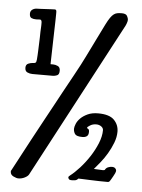

<svg xmlns="http://www.w3.org/2000/svg" viewBox="-58 -882 699 947"><g transform="rotate(5 291.5 -409.0)"><path d="M31 -18Q79 -109 113.5 -173Q148 -237 173 -283Q198 -329 216 -362Q234 -395 249 -423Q278 -476 296.5 -509.5Q315 -543 327 -566Q339 -589 347.5 -606.5Q356 -624 366.5 -645Q377 -666 391.5 -696Q406 -726 430 -774Q441 -796 450 -809Q459 -822 467.5 -828Q476 -834 485.5 -835.5Q495 -837 507 -837Q527 -837 533 -826Q539 -815 539 -807Q539 -799 534 -786.5Q529 -774 525 -768L120 -5Q115 4 100 11.5Q85 19 69 19Q59 19 44 11.5Q29 4 29 -11Q29 -12 29 -14Q29 -16 31 -18ZM191 -556Q202 -556 214 -550.5Q226 -545 226 -528Q226 -509 215 -504.5Q204 -500 195 -500H93Q80 -500 68 -505.5Q56 -511 56 -528Q56 -544 68.5 -549Q81 -554 88 -554Q99 -554 103.5 -557Q108 -560 109 -573Q110 -585 110.5 -594.5Q111 -604 111.5 -615Q112 -626 112.5 -641.5Q113 -657 114 -683Q114 -701 114.5 -712Q115 -723 115.5 -730.5Q116 -738 116 -743.5Q116 -749 116 -757Q116 -762 114 -766.5Q112 -771 107 -771Q105 -771 98 -770.5Q91 -770 88 -770Q74 -770 64.5 -774.5Q55 -779 55 -796Q55 -809 65 -816Q75 -823 88 -823Q91 -823 104 -823.5Q117 -824 132 -825Q147 -826 160 -826.5Q173 -827 176 -827Q184 -827 184 -815Q184 -812 184 -805Q184 -798 183.5 -773Q183 -748 181.5 -697Q180 -646 178 -556ZM490 -60Q495 -70 505 -74Q515 -78 524 -78Q535 -78 540.5 -72.5Q546 -67 546 -61Q546 -56 542.5 -48Q539 -40 534.5 -32.5Q530 -25 526.5 -18.5Q523 -12 522 -11Q521 -9 518 -5.5Q515 -2 510 -2Q490 -2 465 -2.5Q440 -3 418.5 -4Q397 -5 381.5 -5.5Q366 -6 364 -6Q362 -3 356 1Q350 5 332 5Q320 5 317 0Q314 -5 314 -8Q314 -12 322 -18Q343 -34 368 -61.5Q393 -89 414.5 -122Q436 -155 450 -189.5Q464 -224 464 -254Q464 -265 453.5 -272.5Q443 -280 429 -280Q411 -280 398 -271.5Q385 -263 385 -261Q385 -256 390.5 -254Q396 -252 396 -240Q396 -224 387.5 -218Q379 -212 366 -212Q336 -212 328.5 -223.5Q321 -235 321 -249Q321 -258 327 -273Q333 -288 346.5 -301.5Q360 -315 381.5 -325Q403 -335 433 -335Q489 -335 512.5 -311Q536 -287 536 -253Q536 -226 525 -197.5Q514 -169 498.5 -143Q483 -117 465.5 -95.5Q448 -74 436 -60L479 -58Q489 -58 490 -60Z"/></g></svg>

Font: Life Savers ExtraBold
Style: Regular
Weight: 800
Designer: Pablo Impallari, Rodrigo Fuenzalida, Brenda Gallo
Foundry: Pablo Impallari, Rodrigo Fuenzalida, Brenda Gallo
Version: Version 3.001; ttfautohint (v0.95) -l 8 -r 50 -G 200 -x 14 -